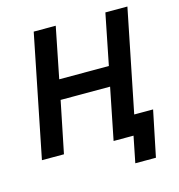

<svg xmlns="http://www.w3.org/2000/svg" viewBox="-122 -805 989 1061"><g transform="rotate(-15 373.0 -274.0)"><path d="M521 150H639L693 -112H585L703 -698H577L519 -407H235L293 -698H167L27 0H153L213 -295H496L437 0H551Z"/></g></svg>

Font: Braiins Sans SemiBold
Style: Italic
Weight: 600
Italic angle: -11.31°
Designer: Mike Abbink, Paul van der Laan, Pieter van Rosmalen, Jiri Chlebus, Lubos Buracinsky
Foundry: Bold Monday, Sudetype
Version: Version 1.000;hotconv 1.0.109;makeotfexe 2.5.65596